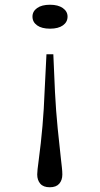

<svg xmlns="http://www.w3.org/2000/svg" viewBox="-20 -733 422 810"><path d="M117 -663Q117 -685 136.5 -699Q156 -713 191 -713Q225 -713 245 -699Q265 -685 265 -663Q265 -640 245.5 -626Q226 -612 191 -612Q156 -612 136.5 -626Q117 -640 117 -663ZM212 -344Q216 -265 223.5 -190Q231 -115 237 -63Q239 -45 241 -27.5Q243 -10 243 3Q243 27 230 42Q217 57 190 57Q163 57 150 42Q137 27 137 3Q137 -12 143 -55Q163 -204 168 -344L176 -504H205Z"/></svg>

Font: BioRhyme Expanded Light
Style: Regular
Weight: 300
Width: 7
Designer: Aoife Mooney
Foundry: Aoife Mooney Type
Version: Version 1.001